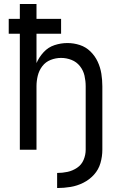

<svg xmlns="http://www.w3.org/2000/svg" viewBox="-20 -755 616 968"><path d="M268 193Q302 193 335.5 187.5Q369 182 400 166.5Q431 151 454 125.5Q477 100 486.5 67Q496 34 496 0V-320Q496 -352 491 -383.5Q486 -415 472.5 -444Q459 -473 436 -495.5Q413 -518 382.5 -528Q352 -538 320 -538Q287 -538 255 -527.5Q223 -517 200 -492Q177 -467 164 -437V-585H288V-660H164V-735H80V-660H24V-585H80V0H164V-320Q164 -347 170.5 -373.5Q177 -400 193.5 -421.5Q210 -443 235.5 -453Q261 -463 288 -463Q315 -463 340.5 -453Q366 -443 383 -421.5Q400 -400 406 -373.5Q412 -347 412 -320V0Q412 26 401.5 51Q391 76 368.5 91Q346 106 320.5 111.5Q295 117 268 117Z"/></svg>

Font: Iosevka SS01 Extended
Style: Regular
Weight: 400
Width: 7
Monospace: yes
Designer: Belleve Invis
Foundry: Belleve Invis
Version: Version 3.4.7; ttfautohint (v1.8.3)